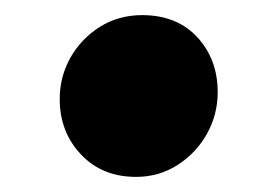

<svg xmlns="http://www.w3.org/2000/svg" viewBox="-20 -511 367 254"><path d="M160 -277Q115 -277 87 -306.8Q59 -336.5 59 -380Q59 -409.5 73.2 -434.8Q87.5 -460 112.2 -475.5Q137 -491 168 -491Q214 -491 241 -461.8Q268 -432.5 268 -389Q268 -359.5 253.8 -334Q239.5 -308.5 215 -292.8Q190.5 -277 160 -277Z"/></svg>

Font: Merriweather Sans ExtraBold
Style: Regular
Weight: 800
Designer: Eben Sorkin
Foundry: Eben Sorkin
Version: Version 2.001; ttfautohint (v1.8.3)